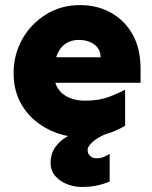

<svg xmlns="http://www.w3.org/2000/svg" viewBox="-20 -533 604 765"><path d="M308.6 14.6Q255.9 14.6 206.5 -2.9Q157.2 -20.5 118.2 -53.7Q79.1 -86.9 56.6 -134.3Q34.2 -181.6 34.2 -241.2Q34.2 -315.4 68.8 -377Q103.5 -438.5 163.6 -475.6Q223.6 -512.7 298.8 -512.7Q369.1 -512.7 423.8 -481.4Q478.5 -450.2 509.3 -394Q540 -337.9 540 -260.7V-203.1H187.5V-304.7H380.9Q380.9 -328.1 368.2 -343.8Q355.5 -359.4 335.9 -366.7Q316.4 -374 293.9 -374Q264.6 -374 242.7 -359.9Q220.7 -345.7 208 -316.4Q195.3 -287.1 195.3 -241.2Q195.3 -204.1 211.4 -179.7Q227.5 -155.3 255.9 -143.6Q284.2 -131.8 318.4 -131.8Q375 -131.8 416.5 -147.9Q458 -164.1 478.5 -175.8V-32.2Q461.9 -21.5 436 -10.7Q410.2 0 377.9 7.3Q345.7 14.6 308.6 14.6ZM305.7 211.9Q276.4 211.9 248 201.2Q219.7 190.4 200.7 168.9Q181.6 147.5 181.6 115.2Q181.6 81.1 198.7 55.7Q215.8 30.3 242.2 14.2Q268.6 -2 295.9 -8.8H432.6Q404.3 -2 380.4 11.2Q356.4 24.4 342.8 38.6Q329.1 52.7 329.1 63.5Q329.1 79.1 338.9 88.4Q348.6 97.7 364.3 97.7Q380.9 97.7 393.6 92.3Q406.2 86.9 417 80.1V190.4Q407.2 195.3 377 203.6Q346.7 211.9 305.7 211.9Z"/></svg>

Font: Sen ExtraBold
Style: Regular
Weight: 800
Version: Version 2.000;gftools[0.9.31]